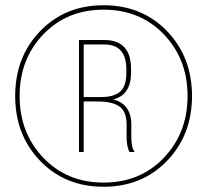

<svg xmlns="http://www.w3.org/2000/svg" viewBox="-20 -717 792 734"><path d="M133.5 -598Q229 -697 376 -697Q523 -697 618.5 -598Q714 -499 714 -350Q714 -201 618.5 -102Q523 -3 376 -3Q229 -3 133.5 -102Q38 -201 38 -350Q38 -499 133.5 -598ZM606.5 -585.5Q516 -680 376 -680Q236 -680 145.5 -585.5Q55 -491 55 -350Q55 -209 145.5 -114Q236 -19 376 -19Q516 -19 606.5 -114Q697 -209 697 -350Q697 -491 606.5 -585.5ZM282 -564H379Q481 -564 481 -453V-439Q481 -354 413 -337Q482 -319 482 -240V-194Q482 -151 495 -136H475Q464 -157 464 -194V-240Q464 -291 436.5 -310Q409 -329 356 -329H300V-136H282ZM300 -346H367Q416 -346 439.5 -367Q463 -388 463 -437V-452Q463 -547 379 -547H300Z"/></svg>

Font: TypoPRO Bebas Neue
Style: Regular
Weight: 300
Designer: Ryoichi Tsunekawa
Foundry: Ryoichi Tsunekawa
Version: Version 001.003